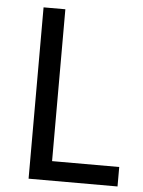

<svg xmlns="http://www.w3.org/2000/svg" viewBox="-52 -756 595 797"><g transform="rotate(5 245.5 -357.0)"><path d="M97.2 0V-713.9H188V-81.1H467.8V0Z"/></g></svg>

Font: Droid Sans
Style: Regular
Weight: 400
Version: Version 1.00 build 113